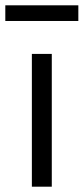

<svg xmlns="http://www.w3.org/2000/svg" viewBox="-48 -703 315 723"><path d="M72 -500H147V0H72ZM-28 -624V-683H247V-624Z"/></svg>

Font: Titillium Web
Style: Regular
Weight: 400
Version: Version 1.002;PS 57.000;hotconv 1.0.70;makeotf.lib2.5.55311